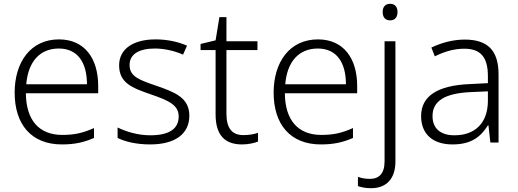

<svg xmlns="http://www.w3.org/2000/svg" viewBox="-20 -749 2722 1009"><path d="M290 -542C142 -542 57 -424 57 -262C57 -95 145 10 305 10C373 10 421 -1 474 -24V-76C415 -50 373 -40 307 -40C185 -40 117 -118 116 -259H496V-298C496 -440 426 -542 290 -542ZM289 -494C390 -494 437 -418 437 -306H118C128 -427 191 -494 289 -494Z M975 -141C975 -235 900 -264 805 -297C713 -329 661 -345 661 -408C661 -464 710 -494 794 -494C847 -494 901 -480 942 -462L963 -509C917 -529 861 -542 797 -542C681 -542 606 -492 606 -406C606 -313 674 -287 773 -253C869 -220 919 -196 919 -137C919 -76 875 -38 770 -38C707 -38 645 -56 598 -79V-24C637 -5 695 10 769 10C900 10 975 -45 975 -141Z M1259 -39C1198 -39 1170 -77 1170 -151V-486H1333V-532H1170V-659H1133L1113 -537L1034 -518V-486H1113V-148C1113 -37 1163 10 1252 10C1285 10 1316 3 1336 -5V-51C1317 -44 1289 -39 1259 -39Z M1651 -542C1503 -542 1418 -424 1418 -262C1418 -95 1506 10 1666 10C1734 10 1782 -1 1835 -24V-76C1776 -50 1734 -40 1668 -40C1546 -40 1478 -118 1477 -259H1857V-298C1857 -440 1787 -542 1651 -542ZM1650 -494C1751 -494 1798 -418 1798 -306H1479C1489 -427 1552 -494 1650 -494Z M1991 -686C1991 -658 2005 -642 2030 -642C2055 -642 2069 -658 2069 -686C2069 -713 2055 -729 2030 -729C2005 -729 1991 -713 1991 -686ZM1930 240C2011 240 2058 190 2058 100V-532H2001V99C2001 163 1972 191 1924 191C1901 191 1881 188 1861 180V229C1878 235 1900 240 1930 240Z M2422 -541C2358 -541 2297 -523 2247 -499L2265 -453C2316 -478 2365 -493 2420 -493C2501 -493 2544 -454 2544 -349V-312L2447 -307C2281 -300 2193 -245 2193 -139C2193 -43 2256 10 2358 10C2457 10 2506 -30 2544 -90H2547L2557 0H2600V-358C2600 -485 2542 -541 2422 -541ZM2454 -265 2544 -269V-217C2543 -105 2479 -38 2368 -38C2296 -38 2253 -73 2253 -139C2253 -219 2319 -259 2454 -265Z"/></svg>

Font: Noto Sans Khmer UI Light
Style: Regular
Weight: 300
Designer: Danh Hong and the Monotype Design Team
Foundry: Monotype Imaging Inc.
Version: Version 2.002